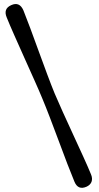

<svg xmlns="http://www.w3.org/2000/svg" viewBox="-20 -771 482 933"><path d="M186 -291.5Q201.5 -254.5 222.2 -200.5Q243 -146.5 265 -87.2Q287 -28 307.2 25Q327.5 78 342 112.5Q359.5 154 400 136.5Q419 128 424.8 112.2Q430.5 96.5 422.5 77Q408.5 42.5 385 -9Q361.5 -60.5 335.2 -117.5Q309 -174.5 285 -227.2Q261 -280 245.5 -317Q230.5 -353.5 210.2 -407.8Q190 -462 168.5 -521Q147 -580 127.5 -632.8Q108 -685.5 94 -720Q75 -764.5 34.5 -746Q-5 -728.5 12.5 -686.5Q26.5 -651.5 49.5 -599.8Q72.5 -548 98.2 -490.5Q124 -433 147.5 -380.5Q171 -328 186 -291.5Z"/></svg>

Font: Fraunces 72pt S050
Style: Bold
Weight: 700
Version: Version 1.000; ttfautohint (v1.8.3)